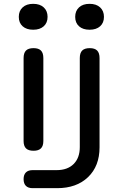

<svg xmlns="http://www.w3.org/2000/svg" viewBox="-20 -801 640 1001"><path d="M150 180Q127 180 115 168Q103 156 103 133Q103 110 115 98Q127 86 150 86H275Q332 86 364 54Q396 22 396 -34V-498Q396 -525 408.5 -537.5Q421 -550 448 -550Q474 -550 486.5 -537.5Q499 -525 499 -498V-33Q499 65 439 122.5Q379 180 278 180ZM103 -66V-498Q103 -525 115.5 -537.5Q128 -550 155 -550Q181 -550 193.5 -537.5Q206 -525 206 -498V-66Q206 -40 193.5 -27.5Q181 -15 155 -15Q128 -15 115.5 -27.5Q103 -40 103 -66ZM153 -646Q118 -646 98 -664Q78 -682 78 -713Q78 -744 98 -762.5Q118 -781 153 -781Q188 -781 208 -762.5Q228 -744 228 -713Q228 -682 208 -664Q188 -646 153 -646ZM447 -646Q412 -646 392 -664Q372 -682 372 -713Q372 -744 392 -762.5Q412 -781 447 -781Q482 -781 502 -762.5Q522 -744 522 -713Q522 -682 502 -664Q482 -646 447 -646Z"/></svg>

Font: Maple Mono Medium
Style: Regular
Weight: 500
Monospace: yes
Designer: subframe7536
Version: Version 7.000